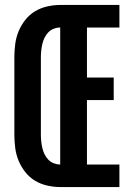

<svg xmlns="http://www.w3.org/2000/svg" viewBox="-20 -755 540 775"><path d="M223 0Q197 0 170.5 -6Q144 -12 121.5 -25.5Q99 -39 82 -60.5Q65 -82 55 -106.5Q45 -131 41.5 -157.5Q38 -184 38 -210V-525Q38 -551 41.5 -577.5Q45 -604 55 -628.5Q65 -653 82 -674.5Q99 -696 121.5 -709.5Q144 -723 170.5 -729Q197 -735 223 -735H462V-644H331V-442H439V-351H331V-91H462V0ZM223 -91V-644Q210 -644 197 -639Q184 -634 175 -624.5Q166 -615 160 -603Q154 -591 151 -578Q148 -565 146.5 -551.5Q145 -538 145 -525V-210Q145 -197 146.5 -183.5Q148 -170 151 -157Q154 -144 160 -132Q166 -120 175 -110.5Q184 -101 197 -96Q210 -91 223 -91Z"/></svg>

Font: Iosevka SS04 Extrabold
Style: Regular
Weight: 800
Monospace: yes
Designer: Belleve Invis
Foundry: Belleve Invis
Version: Version 19.0.0; ttfautohint (v1.8.4)